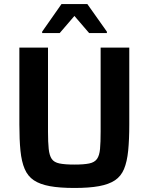

<svg xmlns="http://www.w3.org/2000/svg" viewBox="-20 -924 738 952"><path d="M349 8Q276 8 227 -1Q178 -10 148 -30Q118 -50 102.5 -86Q87 -122 81.5 -176.5Q76 -231 76 -307V-688H218V-271Q218 -218 221.5 -185.5Q225 -153 236.5 -136Q248 -119 275 -113.5Q302 -108 349 -108Q396 -108 422.5 -113.5Q449 -119 461 -136Q473 -153 476 -185.5Q479 -218 479 -271V-688H621V-307Q621 -231 615.5 -176.5Q610 -122 595 -86Q580 -50 550 -30Q520 -10 471 -1Q422 8 349 8ZM189 -760V-767L285 -904H413L510 -767V-760H422L349 -845L276 -760Z"/></svg>

Font: Saira Thin SemiBold
Style: Regular
Weight: 600
Version: Version 1.101